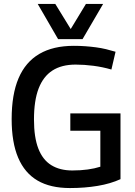

<svg xmlns="http://www.w3.org/2000/svg" viewBox="-20 -942 681 972"><path d="M39 -339Q39 -464 74 -546Q109 -628 179 -669Q249 -710 354 -710Q384 -710 411.5 -708Q439 -706 465.5 -702.5Q492 -699 517 -693Q542 -687 565 -680L544 -590Q499 -603 452.5 -609Q406 -615 363 -615Q292 -615 245.5 -585Q199 -555 175.5 -494Q152 -433 152 -337Q152 -247 174 -190Q196 -133 239.5 -106Q283 -79 346 -79Q389 -79 424.5 -84Q460 -89 488 -98V-280H336V-368H590V-35Q540 -12 474.5 -1Q409 10 334 10Q235 10 170 -28Q105 -66 72 -143.5Q39 -221 39 -339ZM502 -922 398 -744H274L171 -922H260L338 -795L415 -922Z"/></svg>

Font: Georama ExtraCondensed Thin Medium
Style: Regular
Weight: 500
Version: Version 1.001